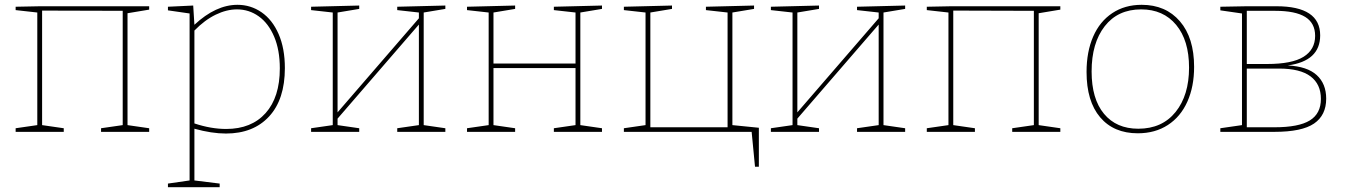

<svg xmlns="http://www.w3.org/2000/svg" viewBox="-20 -548 5599 798"><path d="M600 -522V-508L510 -493V-28L600 -15V0H400V-15L490 -28V-503L155 -504V-28L245 -15V0H45V-15L135 -28V-496L45 -506V-520L147 -522Z M1164 -265Q1164 -135 1098.5 -64Q1033 7 919 7Q860 7 788 -13V202L893 215V230H678V215L768 202V-492L678 -505V-520L783 -525L788 -445Q877 -528 967 -528Q1022 -528 1067 -497Q1112 -466 1138 -406.5Q1164 -347 1164 -265ZM1143 -264Q1143 -340 1119.5 -395.5Q1096 -451 1055.5 -480Q1015 -509 965 -509Q922 -509 876.5 -487Q831 -465 788 -421V-35Q857 -12 920 -12Q1025 -12 1084 -78Q1143 -144 1143 -264Z M1831 -525V-511L1741 -496V-28L1831 -15V0H1631V-15L1721 -28V-446L1383 -55V-28L1473 -15V0H1273V-15L1363 -28V-496L1273 -506V-520L1473 -525V-511L1383 -496V-81L1721 -472V-496L1631 -506V-520Z M2482 -525V-511L2392 -496V-28L2482 -15V0H2282V-15L2372 -28V-265H2031V-28L2121 -15V0H1921V-15L2011 -28V-496L1921 -506V-520L2121 -525V-511L2031 -496V-284H2372V-496L2282 -506V-520Z M3024 -496V-28L3134 -17V145H3118L3104 0H2573V-15L2663 -28V-496L2573 -506V-520L2773 -525V-511L2683 -496V-19H3004V-496L2914 -506V-520L3114 -525V-511Z M3742 -525V-511L3652 -496V-28L3742 -15V0H3542V-15L3632 -28V-446L3294 -55V-28L3384 -15V0H3184V-15L3274 -28V-496L3184 -506V-520L3384 -525V-511L3294 -496V-81L3632 -472V-496L3542 -506V-520Z M4387 -522V-508L4297 -493V-28L4387 -15V0H4187V-15L4277 -28V-503L3942 -504V-28L4032 -15V0H3832V-15L3922 -28V-496L3832 -506V-520L3934 -522Z M4943 -270Q4943 -188 4915 -125.5Q4887 -63 4834 -28.5Q4781 6 4709 6Q4609 6 4552.5 -60.5Q4496 -127 4496 -249Q4496 -333 4523.5 -396Q4551 -459 4603 -493.5Q4655 -528 4725 -528Q4825 -528 4884 -459.5Q4943 -391 4943 -270ZM4517 -251Q4517 -137 4568.5 -75Q4620 -13 4711 -13Q4810 -13 4866 -82.5Q4922 -152 4922 -267Q4922 -380 4868.5 -444.5Q4815 -509 4723 -509Q4626 -509 4571.5 -439Q4517 -369 4517 -251Z M5492 -138Q5492 -69 5441.5 -34.5Q5391 0 5277 0H5052V-15L5142 -28V-492L5052 -505V-520L5162 -522H5285Q5467 -522 5467 -401Q5467 -294 5332 -276Q5413 -272 5452.5 -236Q5492 -200 5492 -138ZM5162 -503V-282H5246Q5350 -282 5398 -312Q5446 -342 5446 -399Q5446 -452 5405 -477.5Q5364 -503 5280 -503ZM5277 -19Q5378 -19 5424 -47.5Q5470 -76 5470 -137Q5470 -198 5427 -230.5Q5384 -263 5296 -263H5162V-19Z"/></svg>

Font: Bitter Pro Thin
Style: Regular
Weight: 250
Designer: Sol Matas, and Bitter project Authors
Foundry: Sol Matas
Version: Version 1.010